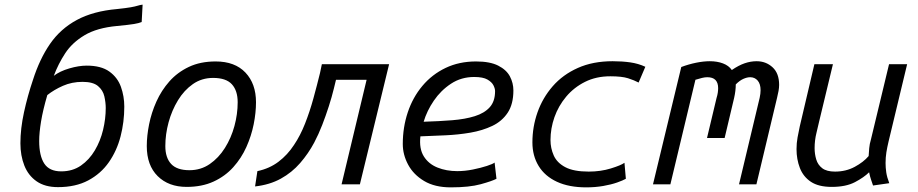

<svg xmlns="http://www.w3.org/2000/svg" viewBox="-20 -795 3960 828"><path d="M230 12Q174 12 138 -13Q102 -38 85 -81Q68 -124 68 -177Q68 -240 83.5 -311Q99 -382 122 -450Q151 -541 196 -606Q241 -671 311.5 -709Q382 -747 485 -756Q523 -760 543 -763.5Q563 -767 574 -770.5Q585 -774 595 -775L591 -700Q579 -695 558 -691.5Q537 -688 485 -683Q398 -675 344.5 -643Q291 -611 261 -565Q231 -519 212 -468Q238 -488 279 -500Q320 -512 354 -512Q416 -512 451.5 -486.5Q487 -461 501.5 -420.5Q516 -380 516 -335Q516 -269 500 -207Q484 -145 449.5 -95.5Q415 -46 360.5 -17Q306 12 230 12ZM244 -56Q293 -56 329 -81Q365 -106 389 -146.5Q413 -187 424.5 -235Q436 -283 436 -329Q436 -353 430 -379.5Q424 -406 402.5 -424Q381 -442 336 -442Q290 -442 251.5 -425Q213 -408 184 -385Q165 -320 157 -271Q149 -222 149 -187Q149 -123 171 -89.5Q193 -56 244 -56Z M785 11Q707 11 660 -35.5Q613 -82 613 -165Q613 -209 623 -259Q633 -309 654.5 -357Q676 -405 710.5 -444Q745 -483 794.5 -506.5Q844 -530 910 -530Q993 -530 1038.5 -482Q1084 -434 1084 -354Q1084 -309 1074 -259Q1064 -209 1042.5 -161Q1021 -113 986 -74Q951 -35 901 -12Q851 11 785 11ZM797 -61Q846 -61 884.5 -87.5Q923 -114 950 -157Q977 -200 991 -251.5Q1005 -303 1005 -354Q1005 -404 980 -431.5Q955 -459 899 -459Q850 -459 812 -432.5Q774 -406 747.5 -362.5Q721 -319 707 -267.5Q693 -216 693 -165Q693 -115 718 -88Q743 -61 797 -61Z M1080 9 1090 -57Q1142 -68 1181 -97.5Q1220 -127 1248 -170Q1275 -210 1295.5 -262Q1316 -314 1331.5 -370.5Q1347 -427 1360 -480L1368 -518H1658L1532 0H1453L1561 -451H1429L1420 -414Q1411 -377 1398 -336.5Q1385 -296 1369.5 -256Q1354 -216 1335 -180Q1310 -133 1274.5 -92Q1239 -51 1191 -24.5Q1143 2 1080 9Z M1924 13Q1855 13 1809 -14.5Q1763 -42 1740 -85Q1717 -128 1717 -174Q1717 -246 1738.5 -310.5Q1760 -375 1801.5 -424.5Q1843 -474 1901.5 -502Q1960 -530 2033 -530Q2093 -530 2128.5 -512Q2164 -494 2179 -465.5Q2194 -437 2194 -405Q2194 -346 2169.5 -309Q2145 -272 2103 -252Q2061 -232 2009 -223Q1957 -214 1901 -211.5Q1845 -209 1793 -207Q1787 -154 1807.5 -121Q1828 -88 1866.5 -72.5Q1905 -57 1952 -57Q1985 -57 2019.5 -64Q2054 -71 2080 -79.5Q2106 -88 2113 -94L2121 -24Q2102 -14 2053 -0.5Q2004 13 1924 13ZM1807 -270Q1874 -272 1930 -276.5Q1986 -281 2027.5 -294Q2069 -307 2092 -332.5Q2115 -358 2115 -402Q2115 -413 2108 -427Q2101 -441 2082 -452Q2063 -463 2025 -463Q1969 -463 1925 -434Q1881 -405 1851 -361Q1821 -317 1807 -270Z M2508 13Q2434 13 2382 -11Q2330 -35 2303 -79Q2276 -123 2276 -181Q2276 -248 2298 -310.5Q2320 -373 2363.5 -423Q2407 -473 2472 -502Q2537 -531 2622 -531Q2663 -531 2698 -526Q2733 -521 2763 -507L2734 -439Q2715 -449 2688.5 -457.5Q2662 -466 2612 -466Q2551 -466 2503 -442Q2455 -418 2421.5 -378Q2388 -338 2371 -289.5Q2354 -241 2354 -191Q2354 -156 2368 -124.5Q2382 -93 2418 -74Q2454 -55 2519 -55Q2570 -55 2614 -68.5Q2658 -82 2673 -93L2679 -24Q2667 -17 2641.5 -8Q2616 1 2581.5 7Q2547 13 2508 13Z M2796 0 2918 -506Q2950 -518 2982 -524.5Q3014 -531 3041 -531Q3073 -531 3098 -521.5Q3123 -512 3136 -493Q3165 -513 3191 -522Q3217 -531 3243 -531Q3283 -531 3311.5 -505Q3340 -479 3340 -429Q3340 -417 3337.5 -403Q3335 -389 3331 -373L3242 0H3167L3256 -373Q3258 -382 3259 -390.5Q3260 -399 3260 -406Q3260 -433 3247.5 -447.5Q3235 -462 3215 -462Q3202 -462 3186 -455Q3170 -448 3153 -431Q3153 -404 3146 -373L3105 -200H3029L3070 -372Q3074 -385 3075.5 -395.5Q3077 -406 3077 -415Q3077 -438 3065.5 -450Q3054 -462 3030 -462Q3020 -462 3007.5 -459Q2995 -456 2979 -451L2871 0Z M3567 11Q3510 11 3477 -11Q3444 -33 3429.5 -70.5Q3415 -108 3415 -152Q3415 -178 3419.5 -202.5Q3424 -227 3429 -250L3492 -518H3572L3513 -273Q3509 -254 3501 -222Q3493 -190 3493 -156Q3493 -131 3500 -107.5Q3507 -84 3526 -69.5Q3545 -55 3581 -55Q3628 -55 3666 -75.5Q3704 -96 3726 -122Q3727 -138 3728.5 -156Q3730 -174 3736 -194L3814 -518H3892L3812 -185Q3806 -160 3802.5 -138Q3799 -116 3799 -92Q3799 -72 3802 -51.5Q3805 -31 3815 -5L3745 5Q3741 -7 3736.5 -20Q3732 -33 3728 -52Q3706 -30 3667 -9.5Q3628 11 3567 11Z"/></svg>

Font: Ubuntu Sans Mono
Style: Italic
Weight: 400
Italic angle: -13.5°
Monospace: yes
Designer: Dalton Maag Ltd
Foundry: Dalton Maag Ltd
Version: Version 1.006